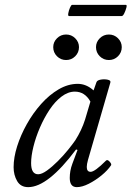

<svg xmlns="http://www.w3.org/2000/svg" viewBox="-20 -757 541 790"><path d="M96 13Q65 13 50.5 -12Q36 -37 36 -69Q36 -109 50.5 -155Q65 -201 90.5 -246.5Q116 -292 149.5 -329.5Q183 -367 221.5 -389.5Q260 -412 300 -412Q335 -412 365 -385L377 -419Q380 -427 395 -429.5Q410 -432 423.5 -429Q437 -426 434 -417L342 -99Q337 -81 337 -70Q337 -50 353 -50Q370 -50 416 -96Q422 -102 431 -92Q440 -82 437 -77Q423 -56 398 -35.5Q373 -15 345.5 -1Q318 13 296 13Q267 13 267 -25Q267 -39 269.5 -53.5Q272 -68 278 -84L299 -140L293 -142Q177 13 96 13ZM137 -40Q152 -40 173.5 -55.5Q195 -71 218 -94Q241 -117 260 -140.5Q279 -164 290 -180Q316 -221 330 -265L352 -339Q329 -380 288 -380Q260 -380 233 -359.5Q206 -339 183.5 -305Q161 -271 144 -231.5Q127 -192 117.5 -153.5Q108 -115 108 -86Q108 -40 137 -40ZM252 -510Q230 -510 214.5 -525.5Q199 -541 199 -563Q199 -584 214.5 -599.5Q230 -615 252 -615Q274 -615 289.5 -599.5Q305 -584 305 -563Q305 -541 289.5 -525.5Q274 -510 252 -510ZM428 -510Q406 -510 390.5 -525.5Q375 -541 375 -563Q375 -584 390.5 -599.5Q406 -615 428 -615Q450 -615 465.5 -599.5Q481 -584 481 -563Q481 -541 465.5 -525.5Q450 -510 428 -510ZM264 -691Q259 -691 261 -702.5Q263 -714 268 -725.5Q273 -737 277 -737H498Q503 -737 500 -725.5Q497 -714 491.5 -702.5Q486 -691 481 -691Z"/></svg>

Font: Junicode
Style: Italic
Weight: 400
Italic angle: -11°
Designer: Peter S. Baker
Version: Version 2.100; ttfautohint (v1.8.4)